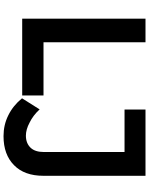

<svg xmlns="http://www.w3.org/2000/svg" viewBox="102 -842 846 1090"><g transform="rotate(90 525.0 -297.0)"><path d="M86 -700V0H522V-121H220V-700ZM918 46C958 7 978 -49 978 -120V-700H602V-581H843V-123C843 -90 835 -65 819 -48C802 -30 779 -21 750 -21C727 -21 702 -28 676 -42C649 -55 624 -74 601 -99L538 1C566 35 598 61 635 79C671 97 710 106 753 106C823 106 878 86 918 46Z"/></g></svg>

Font: Argentum Sans Medium
Style: Regular
Weight: 500
Designer: Julieta Ulanovsky
Foundry: Julieta Ulanovsky
Version: Version 5.001;January 29, 2019;FontCreator 11.5.0.2425 64-bi